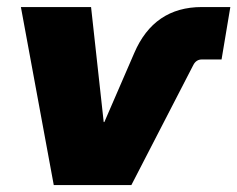

<svg xmlns="http://www.w3.org/2000/svg" viewBox="-20 -536 687 556"><path d="M135.7 0 40.5 -515.6H243.7L280.3 -182.6H282.2L368.7 -382.3Q425.8 -515.6 564.5 -515.6H647L621.6 -363.8H564.5Q548.3 -363.8 540 -348.1L360.4 0Z"/></svg>

Font: Inter Display Black
Style: Italic
Weight: 900
Italic angle: -9.39999°
Designer: Rasmus Andersson
Foundry: rsms
Version: Version 4.000;git-a52131595